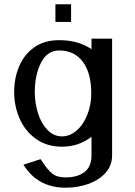

<svg xmlns="http://www.w3.org/2000/svg" viewBox="-20 -690 628 894"><path d="M238 -588H311V-670H238ZM406 -510V-461Q344 -503 256 -503Q187 -503 140 -470Q93 -437 69.5 -382Q46 -327 46 -261Q46 -195 72 -136.5Q98 -78 148.5 -42.5Q199 -7 269 -7Q346 -7 406 -53V34Q406 86 373.5 111Q341 136 285 136Q246 136 223.5 118.5Q201 101 169 51L89 77Q156 184 285 184Q343 184 392.5 166Q442 148 472 114Q502 80 502 34V-510ZM405 -255Q405 -202 386.5 -155.5Q368 -109 336.5 -82Q305 -55 269 -55Q230 -55 201 -85Q172 -115 157 -162.5Q142 -210 142 -261Q142 -341 171 -398Q200 -455 256 -455Q326 -455 365.5 -402.5Q405 -350 405 -255Z"/></svg>

Font: LXGW Marker Gothic
Style: Regular
Weight: 400
Version: Version 1.001